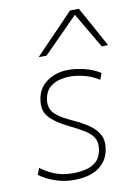

<svg xmlns="http://www.w3.org/2000/svg" viewBox="-88 -834 633 900"><g transform="rotate(-10 228.5 -384.0)"><path d="M189 9Q144 9 100.5 -6.2Q57 -21.5 27 -44L39 -75Q72 -51 107.8 -37Q143.5 -23 190 -23Q221 -23 250.2 -29.2Q279.5 -35.5 300.8 -53.2Q322 -71 329 -105Q331.5 -118 331.5 -130Q331.5 -146.5 326 -160Q316.5 -182 288.5 -201Q260.5 -220 212 -243Q150 -273 120 -306.5Q98.5 -330 98.5 -366Q98.5 -381 102 -398Q112.5 -448.5 155.2 -476.2Q198 -504 252 -504Q289.5 -504 330 -494Q370.5 -484 404 -463L393 -432Q361.5 -452.5 324.5 -462.2Q287.5 -472 253 -472Q234.5 -472 209 -466.5Q183.5 -461 161.5 -443.8Q139.5 -426.5 132 -392Q129.5 -380 129.5 -369.5Q129.5 -356.5 133 -345.5Q138.5 -325.5 161.8 -307Q185 -288.5 232 -267Q274.5 -248 307 -225.8Q339.5 -203.5 354.5 -173.5Q363.5 -155 363.5 -131.5Q363.5 -116.5 360 -100Q349 -48.5 306.2 -19.8Q263.5 9 189 9ZM427 -585Q379 -668 328.5 -753Q287 -711 246.5 -670Q205.5 -629 164 -587H127Q174 -636 219.5 -683Q264.5 -729.5 310 -777H352Q378.5 -729.5 405 -681.5Q431 -633.5 457 -586Z"/></g></svg>

Font: Heraclito Thin
Style: Italic
Weight: 100
Italic angle: -12°
Designer: Kostas Bartsokas (font) & Cristiano Sobral (main changes)
Foundry: Kostas Bartsokas (font) & Cristiano Sobral (main changes)
Version: Version 1.00;July 8, 2020;FontCreator 13.0.0.2655 64-bit